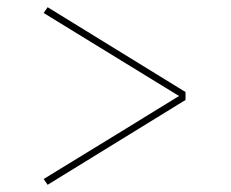

<svg xmlns="http://www.w3.org/2000/svg" viewBox="-20 -606 640 532"><path d="M112 -94 101 -110 315 -241 476 -340 101 -570 112 -586 494 -351V-329Z"/></svg>

Font: Iosevka Etoile Thin
Style: Regular
Weight: 100
Designer: Belleve Invis
Foundry: Belleve Invis
Version: Version 22.1.2; ttfautohint (v1.8.4)